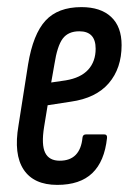

<svg xmlns="http://www.w3.org/2000/svg" viewBox="-20 -514 366 540"><path d="M141 6Q75 6 46.5 -37Q18 -80 32 -161L59 -333Q73 -418 108 -456Q143 -494 209 -494Q263 -494 292.5 -466.5Q322 -439 322 -387Q322 -322 286 -280Q250 -238 179 -228L114 -218L104 -157Q96 -107 107 -84.5Q118 -62 148 -62Q177 -62 193 -78.5Q209 -95 212 -127Q213 -136 222 -136H273Q282 -136 281 -126Q274 -60 239.5 -27Q205 6 141 6ZM124 -282 165 -288Q207 -295 228 -318Q249 -341 249 -377Q249 -426 203 -426Q172 -426 156.5 -405.5Q141 -385 133 -333Z"/></svg>

Font: Sofia Sans Extra Condensed Medium
Style: Italic
Weight: 500
Italic angle: -9°
Version: Version 4.100